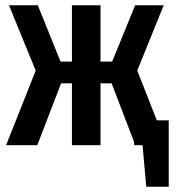

<svg xmlns="http://www.w3.org/2000/svg" viewBox="-20 -549 665 726"><path d="M618 -94V157H533L519 0H488L486 -15L402 -234H360V0H252V-234H211L121 0H3L115 -282L14 -529H123L209 -316H252V-529H360V-316H404L491 -529H599L499 -282L573 -94Z"/></svg>

Font: Fira Sans Compressed Medium
Style: Regular
Weight: 500
Width: 1
Designer: bBox Type GmbH & Carrois Corporate GbR & Edenspiekermann AG
Foundry: bBox Type GmbH & Carrois Corporate GbR & Edenspiekermann AG
Version: Version 4.301